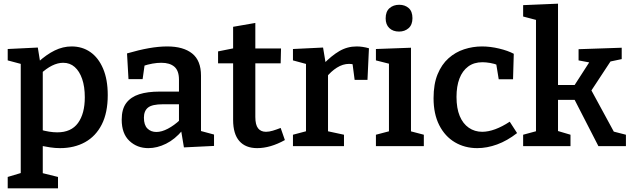

<svg xmlns="http://www.w3.org/2000/svg" viewBox="-20 -796 3436 1046"><path d="M22 230V168L109 142L93 163V-461L108 -444L22 -467V-529L186 -537L200 -450L187 -457Q233 -499 278 -521Q323 -543 370 -543Q428 -543 472 -512.5Q516 -482 541.5 -422.5Q567 -363 567 -278Q567 -182 534.5 -118Q502 -54 443.5 -21.5Q385 11 307 11Q281 11 254 7Q227 3 197 -3L213 -18V163L199 144L296 168V230ZM292 -75Q368 -75 405 -126Q442 -177 442 -266Q442 -324 427.5 -366Q413 -408 387 -431Q361 -454 324 -454Q295 -454 263.5 -438.5Q232 -423 198 -391L213 -424V-66L198 -90Q250 -75 292 -75Z M1075 -63 1057 -87 1146 -63V-1L982 7L966 -89L974 -86Q933 -37 884.5 -13Q836 11 788 11Q727 11 685 -28.5Q643 -68 643 -144Q643 -202 668 -235Q693 -268 738.5 -282.5Q784 -297 849 -297H964L955 -286V-362Q955 -411 930 -432.5Q905 -454 859 -454Q836 -454 810.5 -449.5Q785 -445 755 -435L769 -450L757 -365H680L672 -505Q737 -524 791 -533.5Q845 -543 891 -543Q979 -543 1027 -504.5Q1075 -466 1075 -384ZM764 -155Q764 -115 783 -96Q802 -77 832 -77Q861 -77 895 -95Q929 -113 961 -143L955 -119V-238L964 -228H868Q809 -228 786.5 -210Q764 -192 764 -155Z M1381 11Q1318 11 1284 -27.5Q1250 -66 1250 -143V-468L1267 -451H1168V-516L1268 -536L1250 -515V-650L1371 -671V-515L1357 -532H1511L1509 -451H1357L1371 -468V-159Q1371 -116 1386 -97Q1401 -78 1429 -78Q1446 -78 1466 -84Q1486 -90 1509 -99L1532 -33Q1453 11 1381 11Z M1576 0V-62L1659 -84L1647 -65V-465L1661 -444L1576 -467V-529L1740 -537L1756 -441L1740 -445Q1785 -492 1828.5 -517.5Q1872 -543 1923 -543Q1955 -543 1990 -533L1982 -361H1912L1898 -468L1909 -444Q1903 -446 1896 -447Q1889 -448 1882 -448Q1848 -448 1815.5 -427.5Q1783 -407 1757 -374L1767 -407V-65L1752 -84L1854 -62V0Z M2219 -72 2209 -83 2289 -62V0H2028V-62L2108 -83L2099 -72V-456L2107 -447L2028 -467V-529L2219 -536ZM2154 -624Q2121 -624 2101 -643Q2081 -662 2081 -696Q2081 -733 2102 -751.5Q2123 -770 2155 -770Q2186 -770 2206.5 -752Q2227 -734 2227 -697Q2227 -661 2206 -642.5Q2185 -624 2154 -624Z M2580 11Q2512 11 2458 -21Q2404 -53 2373 -114Q2342 -175 2342 -261Q2342 -338 2364 -391.5Q2386 -445 2423.5 -478.5Q2461 -512 2508.5 -527.5Q2556 -543 2606 -543Q2651 -543 2699 -531.5Q2747 -520 2779 -503L2775 -364H2697L2683 -450L2693 -441Q2674 -449 2650.5 -453Q2627 -457 2608 -457Q2562 -457 2530.5 -433.5Q2499 -410 2483 -368Q2467 -326 2467 -268Q2467 -206 2484.5 -164Q2502 -122 2534 -100Q2566 -78 2607 -78Q2640 -78 2678 -92Q2716 -106 2757 -133L2797 -71Q2743 -29 2688 -9Q2633 11 2580 11Z M2830 0V-62L2915 -85L2900 -62V-700L2910 -685L2830 -706V-768L3020 -776V-314L3000 -333H3131L3101 -318L3197 -467L3206 -453L3132 -467V-528L3367 -536V-474L3282 -456L3315 -475L3192 -288L3193 -320L3331 -66L3312 -82L3390 -62V0H3240L3106 -261L3124 -252H3000L3020 -261V-62L3007 -86L3088 -62V0Z"/></svg>

Font: Bitter Thin SemiBold
Style: Regular
Weight: 600
Version: Version 2.002